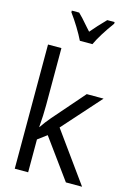

<svg xmlns="http://www.w3.org/2000/svg" viewBox="-144 -1062 788 1135"><g transform="rotate(15 250.0 -495.0)"><path d="M65 -760H147V-410Q147 -350 141 -275H142Q168 -313 194 -343L362 -536H465L258 -304L477 0H378L202 -242L147 -201V0H65ZM149 -980V-990H194Q213 -973 261 -917L280 -896Q317 -940 366 -990H411V-980Q346 -891 318 -830H241Q225 -863 200 -904Q175 -945 149 -980Z"/></g></svg>

Font: Noto Sans Mono UI Cond
Style: Regular
Weight: 400
Width: 3
Monospace: yes
Designer: Monotype Design team
Foundry: Monotype Imaging Inc.
Version: Version 1.000